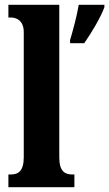

<svg xmlns="http://www.w3.org/2000/svg" viewBox="-20 -780 455 800"><path d="M15 0H290V-53H282C249 -53 227 -67 227 -125V-760H15V-707H25C42 -707 79 -700 79 -646V-125C79 -67 56 -53 25 -53H15ZM272 -613V-600H331C361 -643 400 -708 415 -750V-760H308C301 -716 284 -653 272 -613Z"/></svg>

Font: Noto Serif Armenian ExtraCondensed ExtraBold
Style: Regular
Weight: 800
Width: 2
Designer: Monotype Design Team
Foundry: Monotype Imaging Inc.
Version: Version 2.008